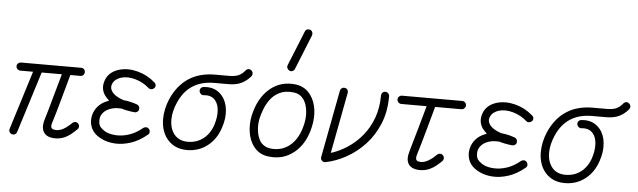

<svg xmlns="http://www.w3.org/2000/svg" viewBox="-48 -917 3687 1109"><g transform="rotate(5 1795.5 -362.0)"><path d="M299 14Q250 14 231.5 -13.5Q213 -41 228 -90Q235 -111 245 -147.5Q255 -184 266.5 -224.5Q278 -265 288 -301Q298 -337 304 -358H187L76 -4Q73 6 64.5 10.5Q56 15 47 12Q37 9 32.5 0.5Q28 -8 31 -18L137 -358H64Q54 -358 46.5 -365Q39 -372 39 -382Q39 -392 46.5 -398.5Q54 -405 64 -405H412Q422 -405 428.5 -398.5Q435 -392 435 -382Q435 -372 428.5 -365Q422 -358 412 -358H353Q349 -343 339 -306.5Q329 -270 316.5 -225.5Q304 -181 292.5 -140Q281 -99 273 -75Q265 -51 273 -42Q278 -37 286 -35.5Q294 -34 299 -34Q320 -34 341 -45.5Q362 -57 389 -83Q396 -90 405.5 -90Q415 -90 422 -83Q429 -76 429 -66.5Q429 -57 422 -50Q389 -16 360 -1Q331 14 299 14Z M570 -4Q497 -37 495 -107Q495 -138 508.5 -164.5Q522 -191 547 -209Q557 -216 567.5 -221Q578 -226 589 -230Q582 -237 575.5 -243.5Q569 -250 564 -257Q539 -293 551 -336Q567 -394 632 -413Q682 -427 739 -412Q796 -397 840 -358Q848 -352 849 -342.5Q850 -333 843 -325Q836 -318 826.5 -317Q817 -316 809 -323Q774 -354 728.5 -366.5Q683 -379 646 -368Q632 -364 617.5 -353.5Q603 -343 596 -323Q590 -302 603 -284Q621 -257 672 -240Q710 -237 752 -222Q760 -219 764 -211Q768 -203 766 -194Q765 -186 757.5 -180.5Q750 -175 740 -176Q700 -180 663 -191Q609 -194 574 -170Q559 -159 550.5 -143.5Q542 -128 543 -108Q543 -82 559.5 -67.5Q576 -53 589 -47Q614 -36 649 -34.5Q684 -33 723 -46Q762 -59 799 -90Q807 -96 816.5 -95.5Q826 -95 833 -87Q839 -79 838.5 -69.5Q838 -60 830 -54Q783 -15 735 0.5Q687 16 644.5 13.5Q602 11 570 -4Z M1062 15Q979 15 936 -50Q909 -93 909 -151.5Q909 -210 935 -271Q1008 -433 1186 -433H1267Q1300 -433 1320.5 -441.5Q1341 -450 1359 -472Q1365 -480 1374.5 -481.5Q1384 -483 1392 -476Q1400 -470 1401 -460Q1402 -450 1396 -442Q1371 -413 1341 -399Q1311 -385 1267 -385H1186Q1037 -385 980 -252Q958 -202 957 -155Q956 -108 977 -76Q1005 -33 1062 -33Q1114 -33 1152 -62.5Q1190 -92 1207 -144Q1221 -188 1219 -225.5Q1217 -263 1199 -285Q1176 -314 1132 -309Q1122 -308 1114.5 -314Q1107 -320 1105 -330Q1104 -340 1110 -347.5Q1116 -355 1126 -356Q1195 -364 1235 -315Q1261 -284 1266 -234.5Q1271 -185 1252 -130Q1230 -63 1179.5 -24Q1129 15 1062 15Z M1534 11Q1477 5 1444 -42Q1421 -74 1414 -120Q1407 -166 1417 -215Q1440 -319 1504 -373.5Q1568 -428 1656 -417Q1713 -409 1744 -363Q1768 -329 1774.5 -281.5Q1781 -234 1769 -181Q1747 -82 1683 -30Q1619 22 1534 11ZM1541 -36Q1607 -28 1655.5 -68.5Q1704 -109 1723 -191Q1733 -234 1728 -272.5Q1723 -311 1706 -336Q1685 -365 1649 -370Q1600 -376 1566 -359.5Q1532 -343 1511.5 -314.5Q1491 -286 1480 -256Q1469 -226 1464 -205Q1456 -167 1461 -130.5Q1466 -94 1482 -70Q1503 -41 1541 -36ZM1643 -507Q1639 -497 1630 -493Q1621 -489 1612 -493Q1603 -498 1599 -506.5Q1595 -515 1599 -525L1680 -725Q1684 -736 1692.5 -739Q1701 -742 1711 -739Q1720 -735 1723.5 -726Q1727 -717 1724 -708Z M1865 15Q1853 17 1844 8Q1835 -1 1838 -13L1912 -403Q1914 -413 1922 -418.5Q1930 -424 1939 -422Q1950 -421 1955 -412.5Q1960 -404 1958 -394L1891 -41Q1940 -56 1986.5 -86.5Q2033 -117 2070 -161.5Q2107 -206 2129 -265Q2151 -324 2151 -396Q2151 -406 2157.5 -413Q2164 -420 2174 -420Q2184 -420 2191 -413Q2198 -406 2198 -396Q2198 -307 2169 -236.5Q2140 -166 2091.5 -114Q2043 -62 1984 -29.5Q1925 3 1865 15Z M2414 13Q2365 13 2346.5 -14Q2328 -41 2343 -90Q2349 -112 2359.5 -148Q2370 -184 2381.5 -224.5Q2393 -265 2403 -301Q2413 -337 2419 -358H2272Q2262 -358 2255 -365.5Q2248 -373 2248 -382Q2248 -392 2255 -399Q2262 -406 2272 -406H2621Q2631 -406 2638 -399Q2645 -392 2645 -382Q2645 -373 2638 -365.5Q2631 -358 2621 -358H2468Q2464 -343 2454 -306.5Q2444 -270 2431.5 -225.5Q2419 -181 2407.5 -140Q2396 -99 2388 -75Q2381 -53 2388 -42Q2393 -37 2401 -35.5Q2409 -34 2414 -34Q2453 -34 2503 -84Q2511 -91 2520.5 -91Q2530 -91 2537 -84Q2544 -77 2544 -67Q2544 -57 2537 -50Q2504 -17 2475 -2Q2446 13 2414 13Z M2760 -4Q2687 -37 2685 -107Q2685 -138 2698.5 -164.5Q2712 -191 2737 -209Q2747 -216 2757.5 -221Q2768 -226 2779 -230Q2772 -237 2765.5 -243.5Q2759 -250 2754 -257Q2729 -293 2741 -336Q2757 -394 2822 -413Q2872 -427 2929 -412Q2986 -397 3030 -358Q3038 -352 3039 -342.5Q3040 -333 3033 -325Q3026 -318 3016.5 -317Q3007 -316 2999 -323Q2964 -354 2918.5 -366.5Q2873 -379 2836 -368Q2822 -364 2807.5 -353.5Q2793 -343 2786 -323Q2780 -302 2793 -284Q2811 -257 2862 -240Q2900 -237 2942 -222Q2950 -219 2954 -211Q2958 -203 2956 -194Q2955 -186 2947.5 -180.5Q2940 -175 2930 -176Q2890 -180 2853 -191Q2799 -194 2764 -170Q2749 -159 2740.5 -143.5Q2732 -128 2733 -108Q2733 -82 2749.5 -67.5Q2766 -53 2779 -47Q2804 -36 2839 -34.5Q2874 -33 2913 -46Q2952 -59 2989 -90Q2997 -96 3006.5 -95.5Q3016 -95 3023 -87Q3029 -79 3028.5 -69.5Q3028 -60 3020 -54Q2973 -15 2925 0.5Q2877 16 2834.5 13.5Q2792 11 2760 -4Z M3252 15Q3169 15 3126 -50Q3099 -93 3099 -151.5Q3099 -210 3125 -271Q3198 -433 3376 -433H3457Q3490 -433 3510.5 -441.5Q3531 -450 3549 -472Q3555 -480 3564.5 -481.5Q3574 -483 3582 -476Q3590 -470 3591 -460Q3592 -450 3586 -442Q3561 -413 3531 -399Q3501 -385 3457 -385H3376Q3227 -385 3170 -252Q3148 -202 3147 -155Q3146 -108 3167 -76Q3195 -33 3252 -33Q3304 -33 3342 -62.5Q3380 -92 3397 -144Q3411 -188 3409 -225.5Q3407 -263 3389 -285Q3366 -314 3322 -309Q3312 -308 3304.5 -314Q3297 -320 3295 -330Q3294 -340 3300 -347.5Q3306 -355 3316 -356Q3385 -364 3425 -315Q3451 -284 3456 -234.5Q3461 -185 3442 -130Q3420 -63 3369.5 -24Q3319 15 3252 15Z"/></g></svg>

Font: Kurewa Gothic CJK TC Regular
Style: Regular
Weight: 400
Designer: Max Yao
Foundry: Max-Everyday
Version: Version 1.071; ttfautohint (v1.8.3)